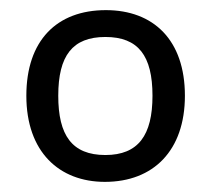

<svg xmlns="http://www.w3.org/2000/svg" viewBox="-20 -742 416 379"><path d="M345 -553C345 -663 283 -722 189 -722C92 -722 32 -662 32 -553C32 -442 97 -383 187 -383C283 -383 345 -445 345 -553ZM95 -553C95 -632 123 -669 188 -669C253 -669 281 -632 281 -553C281 -475 253 -436 188 -436C122 -436 95 -475 95 -553Z"/></svg>

Font: Noto Sans Tifinagh Agraw Imazighen
Style: Regular
Weight: 400
Designer: JamraPatel
Foundry: JamraPatel LLC
Version: Version 2.006